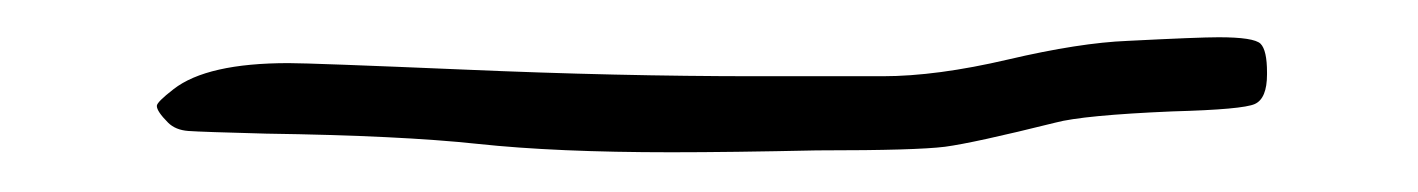

<svg xmlns="http://www.w3.org/2000/svg" viewBox="-20 -1 746 101"><path d="M131.8 32.2Q88.9 32.2 71.3 45.9Q62.5 52.7 62.5 54.7Q62.5 57.6 68.4 63.5Q72.3 67.4 79.1 67.9Q85.9 68.4 120.1 69.3Q190.4 70.3 231.4 74.7Q272.5 79.1 333 79.1Q364.3 79.1 410.2 78.1Q411.1 78.1 412.1 78.1Q461.9 78.1 477.1 76.2Q492.2 74.2 535.2 63.5Q549.8 59.6 596.7 57.6Q633.8 56.6 640.1 53.7Q646.5 50.8 646.5 38.1Q646.5 37.1 646.5 37.1Q646.5 25.4 643.1 22Q639.6 18.6 621.1 18.6Q610.4 18.6 573.2 20.5Q547.9 21.5 510.3 30.3Q472.7 39.1 444.3 39.1Q437.5 39.1 430.7 39.1Q401.4 39.1 377.9 39.1Q304.7 39.1 224.1 35.6Q143.6 32.2 131.8 32.2Z"/></svg>

Font: 辰宇落雁體 Thin
Style: Regular
Weight: 100
Designer: Written by Liu, Wei-Chen; Created by Wang, Li-Yu.
Foundry: New Value
Version: Version 1.000